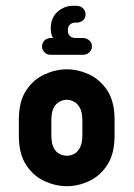

<svg xmlns="http://www.w3.org/2000/svg" viewBox="-20 -639 461 662"><path d="M163 -508Q159 -514 157 -522.5Q155 -531 155 -540Q155 -578 178.5 -598.5Q202 -619 231 -619H244Q257 -619 266 -610.5Q275 -602 275 -589Q275 -577 266 -569Q257 -561 244 -561H239Q230 -561 222 -555Q214 -549 214 -534Q214 -521 221.5 -514.5Q229 -508 239 -508H265Q279 -508 288 -499.5Q297 -491 297 -479Q297 -467 288 -458.5Q279 -450 265 -450H155Q142 -450 133.5 -458.5Q125 -467 125 -479Q125 -491 133.5 -499.5Q142 -508 155 -508ZM211 3Q172 3 133.5 -14.5Q95 -32 70 -70.5Q45 -109 45 -171V-226Q45 -289 70 -327Q95 -365 133.5 -382.5Q172 -400 211 -400Q249 -400 287 -382.5Q325 -365 350 -327Q375 -289 375 -226V-171Q375 -109 350 -70.5Q325 -32 287 -14.5Q249 3 211 3ZM211 -102Q223 -102 235 -108Q247 -114 255.5 -129.5Q264 -145 264 -173V-223Q264 -252 255.5 -267Q247 -282 235 -288.5Q223 -295 211 -295Q198 -295 185.5 -288.5Q173 -282 165 -267Q157 -252 157 -223V-173Q157 -145 165 -129.5Q173 -114 185.5 -108Q198 -102 211 -102Z"/></svg>

Font: Beiruti
Style: Bold
Weight: 700
Designer: Arlette Boutros
Foundry: Boutros
Version: Version 1.41